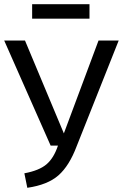

<svg xmlns="http://www.w3.org/2000/svg" viewBox="-20 -882 585 914"><path d="M110 12 96 -57Q166 -70 201 -99.5Q236 -129 256 -189H221L0 -689H99L284 -247L449 -689H545L345 -186Q310 -93 258.5 -47.5Q207 -2 110 12ZM406 -793H133V-862H406Z"/></svg>

Font: Trujillo
Style: Regular
Weight: 400
Designer: Fira Sans original fonts by bBox Type GmbH, Carrois Corporate GbR, & Edenspiekermann AG / Changes by Cristiano Sobral
Foundry: Fira Sans original fonts by bBox Type GmbH, Carrois Corporate GbR, & Edenspiekermann AG / Changes by Cristiano Sobral
Version: Version 4.301;October 17, 2021;FontCreator 14.0.0.2814 64-bi